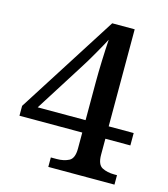

<svg xmlns="http://www.w3.org/2000/svg" viewBox="-107 -799 774 883"><g transform="rotate(15 279.5 -357.0)"><path d="M205 0V-45H233Q267 -45 291 -57.5Q315 -70 315 -117V-193H16V-240L318 -714H425V-252H544V-193H425V-117Q425 -70 449 -57.5Q473 -45 507 -45H520V0ZM87 -252H315V-434Q315 -478 317 -534.5Q319 -591 322 -637Q317 -627 306 -607Q295 -587 281.5 -563.5Q268 -540 255.5 -519Q243 -498 235 -486Z"/></g></svg>

Font: Noto Serif NP Hmong Medium
Style: Regular
Weight: 500
Designer: Dalton Maag Ltd
Foundry: Dalton Maag Ltd
Version: Version 1.001; ttfautohint (v1.8.4.7-5d5b)